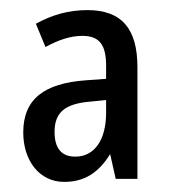

<svg xmlns="http://www.w3.org/2000/svg" viewBox="-20 -742 342 380"><path d="M153 -722C116 -722 84 -713 51 -695L70 -649C96 -663 119 -671 143 -671C177 -671 190 -653 190 -612V-586L149 -583C69 -577 26 -547 26 -480C26 -424 58 -382 107 -382C147 -382 175 -400 198 -437L209 -388H252V-609C252 -685 221 -722 153 -722ZM160 -541 190 -544V-519C190 -465 167 -432 129 -432C102 -432 88 -448 88 -481C88 -520 109 -537 160 -541Z"/></svg>

Font: Noto Sans Arabic ExtCond
Style: Regular
Weight: 400
Width: 2
Designer: Monotype Design Team, Nadine Chahine, Nizar Qandah and Khaled Hosny
Foundry: Monotype Imaging Inc.
Version: Version 2.012